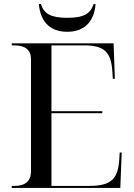

<svg xmlns="http://www.w3.org/2000/svg" viewBox="-20 -928 663 948"><path d="M312 -771C407 -771 446 -833 452 -908H442C427 -860 393 -840 312 -840C231 -840 197 -860 182 -908H172C178 -833 217 -771 312 -771ZM38 0H574L581 -175H571L569 -142C563 -42 527 -10 419 -10H234V-369H485V-379H234V-704H394C495 -704 529 -672 535 -572L537 -539H547L541 -714H38V-704H51C105 -704 133 -681 133 -636V-82C133 -34 105 -10 51 -10H38Z"/></svg>

Font: Noto Serif Display
Style: Regular
Weight: 400
Designer: Monotype Design Team
Foundry: Monotype Imaging Inc.
Version: Version 2.009